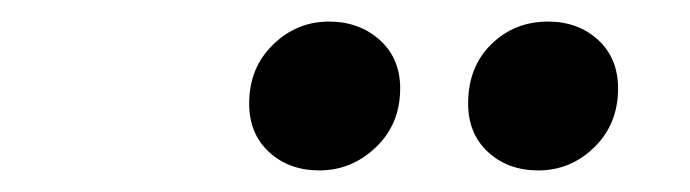

<svg xmlns="http://www.w3.org/2000/svg" viewBox="-20 -770 640 178"><path d="M211 -674Q211 -707 233 -728.5Q255 -750 285 -750Q313 -750 332 -733Q351 -716 351 -688Q351 -655 328.5 -633.5Q306 -612 276 -612Q248 -612 229.5 -629Q211 -646 211 -674ZM414 -674Q414 -708 435.5 -729Q457 -750 488 -750Q516 -750 534.5 -733Q553 -716 553 -688Q553 -655 531 -633.5Q509 -612 479 -612Q451 -612 432.5 -629Q414 -646 414 -674Z"/></svg>

Font: Montserrat Alternates
Style: Bold Italic
Weight: 700
Italic angle: -11.3°
Designer: Julieta Ulanovsky
Foundry: Julieta Ulanovsky
Version: Version 7.200